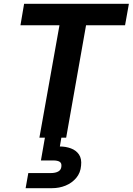

<svg xmlns="http://www.w3.org/2000/svg" viewBox="-20 -720 694 1004"><path d="M186 0 291 -588H87L106 -700H654L634 -588H430L326 0ZM114 264 128 185H245Q270 185 285 176.5Q300 168 301 150Q303 133 292 126Q281 119 258 119H194L216 -7H302L293 46Q324 46 351 56Q378 66 393 88Q408 110 404 146Q401 184 378.5 210.5Q356 237 323 250.5Q290 264 252 264Z"/></svg>

Font: DM Sans 12pt ExtraBold
Style: Italic
Weight: 800
Italic angle: -10°
Version: Version 4.004;gftools[0.9.30]